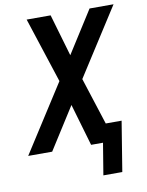

<svg xmlns="http://www.w3.org/2000/svg" viewBox="-98 -804 801 1049"><g transform="rotate(-10 303.0 -279.5)"><path d="M389 176 418 0H352L284 -233L136 0H3L242 -373L124 -735H257L325 -502L473 -735H606L367 -362L451 -101H539L494 176Z"/></g></svg>

Font: Iosevka Aile Oblique
Style: Bold
Weight: 700
Italic angle: -9°
Designer: Belleve Invis
Foundry: Belleve Invis
Version: Version 31.1.0; ttfautohint (v1.8.4)